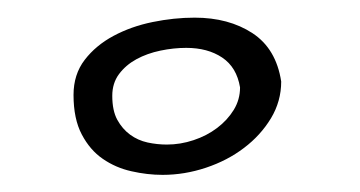

<svg xmlns="http://www.w3.org/2000/svg" viewBox="-20 -706 418 223"><path d="M306.6 -611.3Q306.6 -588.4 294.7 -568.6Q282.7 -548.8 263.4 -534.2Q244.1 -519.5 219.2 -511.2Q194.3 -502.9 168.9 -502.9Q150.9 -502.9 132.6 -507.1Q114.3 -511.2 99.4 -521.5Q84.5 -531.7 75 -549.8Q65.4 -567.9 65.4 -595.7Q65.4 -619.6 78.4 -636.5Q91.3 -653.3 111.8 -664.3Q132.3 -675.3 157.2 -680.4Q182.1 -685.5 206.1 -685.5Q245.6 -685.5 273.2 -667.5Q300.8 -649.4 306.6 -611.3ZM258.8 -604.5Q254.9 -627.9 238 -639.2Q221.2 -650.4 196.3 -650.4Q181.6 -650.4 166.3 -647.2Q150.9 -644 138.4 -637.2Q126 -630.4 118.2 -619.9Q110.4 -609.4 110.4 -594.7Q110.4 -577.6 116.2 -566.9Q122.1 -556.2 131.1 -549.6Q140.1 -543 151.4 -540.5Q162.6 -538.1 173.8 -538.1Q189.5 -538.1 204.8 -543.2Q220.2 -548.3 232.2 -557.4Q244.1 -566.4 251.5 -578.4Q258.8 -590.3 258.8 -604.5Z"/></svg>

Font: Meie Script
Style: Regular
Weight: 400
Version: Version 1.001